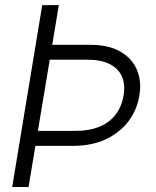

<svg xmlns="http://www.w3.org/2000/svg" viewBox="-20 -748 626 768"><path d="M148.9 -727.5H215.3L94.2 0H28.8ZM152.8 -568.8H340.3Q414.6 -568.8 461.7 -541.5Q508.8 -514.2 527.8 -468.5Q546.9 -422.9 537.6 -367.2Q528.8 -310.1 494.9 -264.4Q460.9 -218.8 405.3 -191.9Q349.6 -165 274.4 -164.6H87.4L97.7 -224.6H284.7Q337.4 -224.6 377 -240.7Q416.5 -256.8 441.4 -288.3Q466.3 -319.8 474.1 -365.2Q481.9 -410.6 467.3 -442.9Q452.6 -475.1 417.7 -492.2Q382.8 -509.3 329.6 -509.3H143.1Z"/></svg>

Font: Inter Tight Light
Style: Italic
Weight: 300
Italic angle: -9.39999°
Designer: Rasmus Andersson
Foundry: rsms
Version: Version 3.004